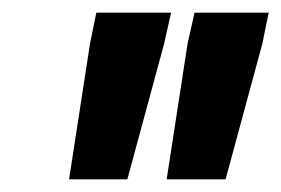

<svg xmlns="http://www.w3.org/2000/svg" viewBox="-20 -708 444 303"><path d="M243 -425 276 -639 287 -688H404L394 -639L336 -425ZM89 -425 122 -639 132 -688H250L239 -639L181 -425Z"/></svg>

Font: Saira ExtraCondensed ExtraBold
Style: Italic
Weight: 800
Width: 2
Italic angle: -12°
Designer: Hector Gatti with collaboration of the Omnibus-Type team
Foundry: Omnibus-Type
Version: Version 1.101